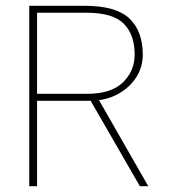

<svg xmlns="http://www.w3.org/2000/svg" viewBox="-20 -643 590 663"><path d="M81 0V-623H272Q381 -623 427 -579Q473 -535 473 -455Q473 -413 452.5 -379.5Q432 -346 398 -324.5Q364 -303 322 -297L492 0H463L293 -295H108V0ZM108 -319H280Q364 -319 404.5 -358.5Q445 -398 445 -455Q445 -523 407.5 -561Q370 -599 279 -599H108Z"/></svg>

Font: Inconsolata SemiExpanded ExtraLight
Style: Regular
Weight: 200
Width: 6
Monospace: yes
Designer: Raph Levien, Cyreal, Brenton Simpson
Foundry: Raph Levien, Cyreal, Google
Version: Version 3.001; ttfautohint (v1.8.2.53-6de2)